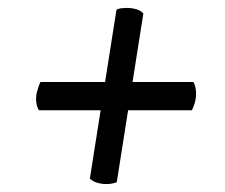

<svg xmlns="http://www.w3.org/2000/svg" viewBox="-20 -535 572 489"><path d="M250.9 -66.2Q238.9 -66.2 227.3 -69.6Q215.6 -73 208.9 -80.3L276.6 -510Q281.9 -513.4 289.1 -514.1Q296.4 -514.8 303.1 -514.8Q316.1 -514.8 327.4 -511.4Q338.8 -508 345.1 -500.7L277.4 -71Q265 -66.2 250.9 -66.2ZM79.3 -254.2Q69.1 -269.7 73 -296.8Q75 -303.5 77.3 -311.5Q79.7 -319.5 83.1 -326.2H472.5Q476.8 -318.9 478.5 -307.8Q480.3 -296.6 478.4 -283.5Q477.4 -276.8 475 -269.4Q472.6 -261.9 468.7 -254.2Z"/></svg>

Font: Petrona
Style: Italic
Weight: 400
Italic angle: -9°
Designer: Ringo R. Seeber
Foundry: Ringo R. Seeber
Version: Version 2.001; ttfautohint (v1.8.3)